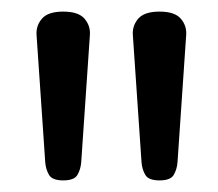

<svg xmlns="http://www.w3.org/2000/svg" viewBox="-20 -1015 375 331"><path d="M89 -704Q70 -704 64.5 -713.5Q59 -723 58 -735L43 -955Q42 -971 52.5 -983Q63 -995 89 -995Q115 -995 125.5 -983Q136 -971 135 -955L120 -735Q119 -723 113.5 -713.5Q108 -704 89 -704ZM255 -704Q236 -704 230.5 -713.5Q225 -723 224 -735L209 -955Q208 -971 218.5 -983Q229 -995 255 -995Q281 -995 291.5 -983Q302 -971 301 -955L286 -735Q285 -723 279.5 -713.5Q274 -704 255 -704Z"/></svg>

Font: Playwrite PL
Style: Regular
Weight: 400
Designer: Veronika Burian, José Scaglione
Foundry: TypeTogether
Version: Version 1.002